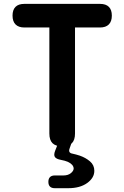

<svg xmlns="http://www.w3.org/2000/svg" viewBox="-20 -750 640 988"><path d="M234 -608.5H105.6Q75.8 -608.5 60.1 -624.1Q44.5 -639.8 44.5 -669.6Q44.5 -699.4 59.8 -714.7Q75.1 -730 104.9 -730H495.1Q524.9 -730 540.2 -714.7Q555.5 -699.4 555.5 -669.6Q555.5 -639.8 539.9 -624.1Q524.2 -608.5 494.4 -608.5H366V-63Q366 -29.3 349.9 -13.1Q333.8 3 300.2 3Q266.5 3 250.2 -13.1Q234 -29.3 234 -63ZM261.8 218.4Q245.7 218.4 237.3 210.2Q228.9 201.9 228.9 185.8Q228.9 169.7 237.3 161.3Q245.7 152.9 261.8 152.9H305.9Q330 152.9 344.6 141.1Q359.1 129.2 359.1 116.9Q358.1 96.4 329 82.7Q314 76.4 293.4 72.7Q269.2 68.3 262.3 57.6Q255.5 46.9 263.9 25.4L281.4 -19H349.6L337.7 15.3Q334 25.7 337.7 32.3Q341.4 38.8 353.5 40.8Q371.9 44.8 390.3 50.8Q421.1 61.5 443.3 80.6Q465.4 99.6 465.4 129.1Q465.4 165.2 428.6 191.8Q391.7 218.4 331.4 218.4Z"/></svg>

Font: Maple Mono
Style: Regular
Weight: 400
Monospace: yes
Designer: subframe7536
Version: Version 7.300